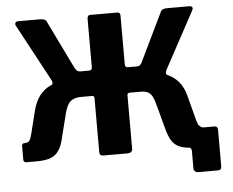

<svg xmlns="http://www.w3.org/2000/svg" viewBox="-58 -810 1222 1009"><g transform="rotate(-5 553.5 -305.5)"><path d="M950.2 130.6Q923.8 130.6 923.8 107.3V16.3Q923.8 8 919.5 3Q915.2 -2 905.4 -5L973 -114Q977.3 -108 982.4 -104.6Q987.6 -101.1 998.3 -101.1H1054.1Q1070.3 -101.1 1070.3 -81.9V109.9Q1070.3 120.6 1065.8 125.6Q1061.3 130.6 1048.4 130.6ZM52.3 0Q37.1 0 37.1 -15.1V-87.4Q37.1 -101.1 52.3 -101.1Q70.6 -101.1 77.9 -112.1Q85.2 -123.1 90.9 -147.6L121.2 -268.8Q133.3 -314.7 156.3 -344.7Q179.4 -374.7 213.2 -390.4Q246.9 -406.1 290.9 -408.3L350.1 -450.9H422.8Q438.2 -450.9 438.2 -467.7V-722.7Q438.2 -742 454.3 -742H596.6Q612 -742 612 -724.2V-467.7Q612 -450.9 627.4 -450.9H699.2L758.4 -408.3Q796 -406.1 829.9 -392.2Q863.8 -378.3 889.3 -348.5Q914.9 -318.7 927.1 -268.5L958.6 -147.6Q965.3 -123.1 972.4 -112.1Q979.6 -101.1 997.2 -101.1Q1012.3 -101.1 1012.3 -87.4V-15.1Q1012.3 0 997.2 0H942.3Q891.9 0 862.8 -12Q833.7 -24 818.5 -49.7Q803.3 -75.4 793.1 -116.2L761.6 -233.6Q753.3 -267 744.1 -284.7Q734.9 -302.4 720.5 -309.6Q706.1 -316.8 682.7 -316.8H625.1Q612 -316.8 612 -304.4V-23.3Q612 0 585.6 0H460Q447.2 0 442.7 -5Q438.2 -10 438.2 -20.7V-304.4Q438.2 -316.8 425 -316.8H367.5Q333.2 -316.8 312.8 -300.2Q292.4 -283.5 280.3 -233.9L248.9 -109.1Q239.8 -68.3 223.1 -44.2Q206.5 -20.1 179.3 -10.1Q152.1 0 107.8 0ZM382.5 -375.3 219.8 -393.7Q225.7 -397 225.4 -404.3Q225.1 -411.7 220.4 -420.1L59.5 -719.3Q54.9 -728.7 59 -735.4Q63 -742 75.3 -742H190Q217.5 -742 223.8 -725.6L346.9 -472.5Q353 -461 359.1 -456Q365.2 -450.9 376.1 -450.9ZM667.7 -375.3 674.1 -450.9Q685 -450.9 691 -456Q697 -461 702.4 -472.5L824.8 -725.6Q831.4 -742 858.6 -742H974.2Q987.1 -742 991.3 -736.1Q995.5 -730.2 990 -719.3L828.3 -420.1Q824.3 -411.7 823.5 -404.3Q822.6 -397 828.2 -393.7Z"/></g></svg>

Font: Libre Franklin Thin
Style: Regular
Weight: 100
Designer: Pablo Impallari, Rodrigo Fuenzalida, Nhung Nguyen
Foundry: Impallari Type
Version: Version 3.000